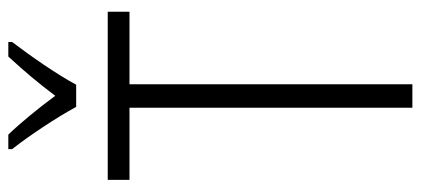

<svg xmlns="http://www.w3.org/2000/svg" viewBox="-288 -698 987 450"><g transform="rotate(-90 205.0 -473.5)"><path d="M179 -788H231C255 -833 299 -896 331 -938V-947H297C262 -909 235 -877 205 -837C177 -875 142 -918 114 -947H80V-938C111 -899 154 -834 179 -788ZM232 0V-663H402V-714H8V-663H177V0Z"/></g></svg>

Font: Noto Sans Arabic Cond Light
Style: Regular
Weight: 300
Width: 3
Designer: Monotype Design Team, Nadine Chahine, Nizar Qandah and Khaled Hosny
Foundry: Monotype Imaging Inc.
Version: Version 2.012